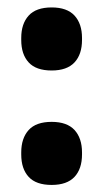

<svg xmlns="http://www.w3.org/2000/svg" viewBox="-20 -494 283 527"><path d="M121.8 13.6Q79 13.6 58.7 -8.5Q38.3 -30.6 38.3 -70.2V-75.5Q38.3 -114.6 58.7 -137.1Q79 -159.5 121.8 -159.5Q164 -159.5 184.6 -137.1Q205.1 -114.6 205.1 -75.5V-70.2Q205.1 -30.6 184.5 -8.5Q163.8 13.6 121.8 13.6ZM121.8 -300.5Q79 -300.5 58.7 -322.7Q38.3 -344.8 38.3 -384.3V-389.7Q38.3 -428.8 58.7 -451.2Q79 -473.6 121.8 -473.6Q164 -473.6 184.6 -451.2Q205.1 -428.8 205.1 -389.7V-384.3Q205.1 -344.8 184.5 -322.7Q163.8 -300.5 121.8 -300.5Z"/></svg>

Font: Anek Bangla Medium
Style: Regular
Weight: 500
Designer: Sulekha Rajkumar (Bangla), Yesha Goshar (Latin)
Foundry: Ek Type
Version: Version 1.003